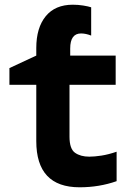

<svg xmlns="http://www.w3.org/2000/svg" viewBox="-20 -785 540 815"><path d="M475 -16V-141Q440 -129 410.5 -124.5Q381 -120 359 -120Q322 -120 298.5 -136.5Q275 -153 275 -205V-425H471V-549H278V-579Q278 -643 324 -643Q344 -643 367 -634V-754Q355 -758 333.5 -761.5Q312 -765 289 -765Q214 -765 174 -716Q134 -667 134 -581V-549L20 -496V-425H134V-186Q134 10 318 10Q401 10 475 -16Z"/></svg>

Font: Noto Sans Mono UI Condensed ExtraBold
Style: Regular
Weight: 800
Width: 3
Designer: Monotype Design team
Foundry: Monotype Imaging Inc.
Version: 1.000